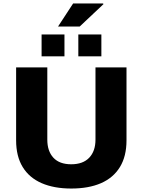

<svg xmlns="http://www.w3.org/2000/svg" viewBox="-20 -1076 823 1108"><path d="M391 12Q292 12 220.5 -19Q149 -50 111 -112Q73 -174 73 -266V-687H253V-270Q253 -204 288 -166Q323 -128 391 -128Q459 -128 495 -166Q531 -204 531 -270V-687H710V-266Q710 -174 672 -112Q634 -50 563 -19Q492 12 391 12ZM220 -751V-877H352V-751ZM432 -751V-877H565V-751ZM315 -923 402 -1056H575L577 -1052L440 -923Z"/></svg>

Font: Archivo SemiBold ExtraBold
Style: Regular
Weight: 800
Version: Version 2.001